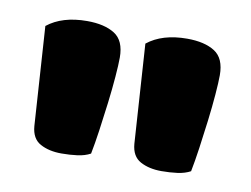

<svg xmlns="http://www.w3.org/2000/svg" viewBox="-43 -718 496 380"><g transform="rotate(10 205.0 -527.5)"><path d="M158 -404Q147 -398 132 -396Q117 -394 100 -394Q75 -394 57.5 -403.5Q40 -413 38 -438L25 -637Q55 -661 105 -661Q140 -661 160.5 -648Q181 -635 181 -601Q181 -587 179 -562Q177 -537 173.5 -508.5Q170 -480 166 -452Q162 -424 158 -404ZM359 -404Q348 -398 333 -396Q318 -394 301 -394Q276 -394 258.5 -403.5Q241 -413 239 -438L226 -637Q256 -661 306 -661Q341 -661 361.5 -648Q382 -635 382 -601Q382 -587 380 -562Q378 -537 374.5 -508.5Q371 -480 367 -452Q363 -424 359 -404Z"/></g></svg>

Font: Baloo
Style: Regular
Weight: 400
Designer: Sarang Kulkarni and Ek Type
Foundry: Ek Type
Version: Version 1.443;PS 1.000;hotconv 16.6.51;makeotf.lib2.5.65220;